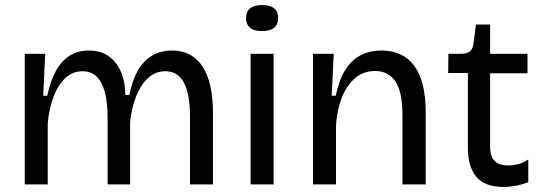

<svg xmlns="http://www.w3.org/2000/svg" viewBox="-20 -730 2144 760"><path d="M78 0V-318V-517H159L151 -351H167Q180 -411 202 -450.5Q224 -490 256.5 -510Q289 -530 332 -530Q381 -530 413 -505.5Q445 -481 460.5 -441.5Q476 -402 476 -354H492Q503 -411 525.5 -450.5Q548 -490 582.5 -510Q617 -530 661 -530Q701 -530 731 -514Q761 -498 781.5 -467Q802 -436 812.5 -389.5Q823 -343 823 -283V0H732V-271Q732 -330 721 -369.5Q710 -409 688.5 -428.5Q667 -448 634 -448Q596 -448 567 -422Q538 -396 519.5 -350.5Q501 -305 495 -246V0H406V-262Q406 -325 395 -365.5Q384 -406 362.5 -427Q341 -448 307 -448Q267 -448 238 -420.5Q209 -393 191.5 -346Q174 -299 169 -242V0Z M972 0V-517H1063V0ZM1017 -607Q986 -607 970 -620Q954 -633 954 -659Q954 -684 970 -697Q986 -710 1017 -710Q1049 -710 1065 -697Q1081 -684 1081 -659Q1081 -633 1065 -620Q1049 -607 1017 -607Z M1219 0V-319V-517H1301L1293 -351H1309Q1322 -413 1346 -452Q1370 -491 1406 -510.5Q1442 -530 1490 -530Q1576 -530 1620.5 -468.5Q1665 -407 1665 -285V0H1573V-277Q1573 -365 1545.5 -407Q1518 -449 1465 -449Q1417 -449 1383.5 -419Q1350 -389 1331.5 -339.5Q1313 -290 1310 -232V0Z M1973 10Q1901 10 1866.5 -29Q1832 -68 1832 -148V-441H1754L1755 -517H1803Q1828 -517 1839.5 -526Q1851 -535 1854 -556L1864 -633H1920V-517H2068V-440H1920V-150Q1920 -110 1938.5 -92.5Q1957 -75 1992 -75Q2010 -75 2030.5 -80Q2051 -85 2071 -99V-9Q2043 2 2018 6Q1993 10 1973 10Z"/></svg>

Font: Bricolage Grotesque 16pt
Style: Regular
Weight: 400
Version: Version 1.001;gftools[0.9.33.dev8+g029e19f]